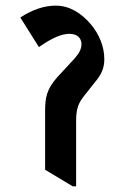

<svg xmlns="http://www.w3.org/2000/svg" viewBox="-20 -653 446 681"><path d="M238 8H250V-224C250 -271 260 -290 280 -315L318 -363C340 -389 350 -412 350 -443C350 -489 331 -532 303 -566C270 -605 228 -633 178 -633C138 -633 97 -620 52 -591L118 -486C165 -519 199 -533 226 -533C253 -533 269 -519 269 -496C269 -479 260 -463 244 -445L183 -379C145 -336 140 -306 140 -258V-51Z"/></svg>

Font: Noto Serif Devanagari ExtraCondensed
Style: Bold
Weight: 700
Width: 2
Designer: Universal Thirst, Indian Type Foundry and the Monotype Design Team
Foundry: Monotype Imaging Inc.
Version: Version 2.004